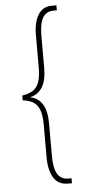

<svg xmlns="http://www.w3.org/2000/svg" viewBox="-60 -794 434 959"><g transform="rotate(-5 157.0 -314.0)"><path d="M240 132Q192 132 169 94Q146 56 146 -8V-171Q146 -223 134 -250Q122 -277 100.5 -288Q79 -299 52 -302V-326Q79 -330 100.5 -341Q122 -352 134 -379.5Q146 -407 146 -459V-621Q146 -684 169 -722Q192 -760 238 -760H261V-735H245Q208 -735 190.5 -706Q173 -677 173 -614V-455Q173 -391 151.5 -357Q130 -323 93 -315V-313Q130 -306 151.5 -272.5Q173 -239 173 -175V-13Q173 49 190.5 78Q208 107 245 107H261V132Z"/></g></svg>

Font: Noto Serif Khmer ExtraCondensed Thin
Style: Regular
Weight: 100
Width: 2
Designer: Danh Hong and the Monotype Design Team
Foundry: Monotype Imaging Inc.
Version: Version 2.004; ttfautohint (v1.8.4.7-5d5b)